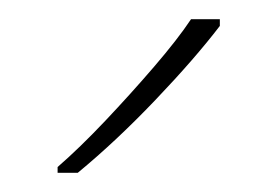

<svg xmlns="http://www.w3.org/2000/svg" viewBox="-20 -786 289 200"><path d="M209 -759Q183 -725 142 -682Q101 -639 61 -606H40V-612Q63 -632 89.5 -660Q116 -688 140.5 -716.5Q165 -745 179 -766H209Z"/></svg>

Font: Noto Sans Khmer UI Thin
Style: Regular
Weight: 100
Designer: Danh Hong and the Monotype Design Team
Foundry: Monotype Imaging Inc.
Version: Version 2.002; ttfautohint (v1.8.4.7-5d5b)